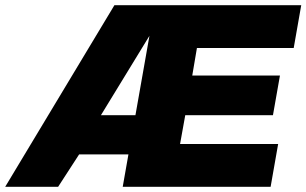

<svg xmlns="http://www.w3.org/2000/svg" viewBox="-75 -720 1181 740"><path d="M-55 0H149L230 -125H420L398 0H968L997 -165H619L639 -276H977L1004 -429H666L684 -535H1057L1086 -700H366ZM314 -276 501 -582 447 -276Z"/></svg>

Font: Geom Black
Style: Bold Italic
Weight: 900
Italic angle: -10°
Version: Version 1.102